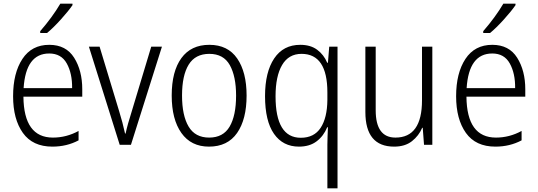

<svg xmlns="http://www.w3.org/2000/svg" viewBox="-20 -785 2918 1041"><path d="M247 -542Q152 -542 101.5 -465.5Q51 -389 51 -263Q51 -139 104 -64.5Q157 10 264 10Q342 10 406 -24V-75Q340 -39 267 -39Q109 -39 107 -261H426V-301Q426 -402 382 -472Q338 -542 247 -542ZM247 -495Q312 -495 342 -441Q372 -387 371 -307H108Q120 -495 247 -495ZM373 -765H307Q264 -692 198 -616V-606H235Q269 -634 310 -679.5Q351 -725 373 -757Z M629 0H690L858 -532H800L693 -177Q683 -146 674.5 -115.5Q666 -85 661 -61H658Q645 -121 626 -182L520 -532H462Z M1317 -267Q1317 -394 1266 -468Q1215 -542 1115 -542Q1016 -542 963.5 -470Q911 -398 911 -267Q911 -138 963.5 -64Q1016 10 1113 10Q1214 10 1265.5 -64Q1317 -138 1317 -267ZM967 -267Q967 -376 1003 -434.5Q1039 -493 1115 -493Q1192 -493 1226 -432Q1260 -371 1260 -267Q1260 -158 1225 -98.5Q1190 -39 1114 -39Q1038 -39 1002.5 -99Q967 -159 967 -267Z M1755 236H1810V-532H1765L1758 -445H1754Q1736 -488 1700 -515Q1664 -542 1608 -542Q1516 -542 1466.5 -468Q1417 -394 1417 -264Q1417 -129 1465.5 -59.5Q1514 10 1601 10Q1659 10 1697 -19Q1735 -48 1754 -95H1758Q1757 -72 1756 -45Q1755 -18 1755 -1ZM1611 -38Q1474 -38 1474 -263Q1474 -372 1509.5 -432.5Q1545 -493 1615 -493Q1755 -493 1755 -284V-243Q1754 -146 1718.5 -92Q1683 -38 1611 -38Z M2324 -532H2268V-241Q2268 -39 2124 -39Q2017 -39 2017 -187V-532H1961V-178Q1961 10 2117 10Q2176 10 2213.5 -19.5Q2251 -49 2269 -92H2272L2279 0H2324Z M2649 -542Q2554 -542 2503.5 -465.5Q2453 -389 2453 -263Q2453 -139 2506 -64.5Q2559 10 2666 10Q2744 10 2808 -24V-75Q2742 -39 2669 -39Q2511 -39 2509 -261H2828V-301Q2828 -402 2784 -472Q2740 -542 2649 -542ZM2649 -495Q2714 -495 2744 -441Q2774 -387 2773 -307H2510Q2522 -495 2649 -495ZM2775 -765H2709Q2666 -692 2600 -616V-606H2637Q2671 -634 2712 -679.5Q2753 -725 2775 -757Z"/></svg>

Font: Noto Sans UI SemiCondensed Light
Style: Regular
Weight: 300
Width: 4
Designer: Monotype Design Team
Foundry: Monotype Imaging Inc.
Version: Version 1.901